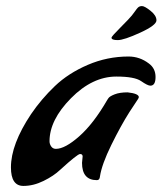

<svg xmlns="http://www.w3.org/2000/svg" viewBox="-20 -571 535 632"><path d="M347 -447Q347 -451 377 -481Q407 -511 414 -520Q421 -529 424.5 -534Q428 -539 430 -541.5Q432 -544 434 -546Q439 -551 447.5 -551Q456 -551 475.5 -535.5Q495 -520 495 -504Q495 -488 441.5 -463.5Q388 -439 367.5 -439Q347 -439 347 -447ZM252 -56Q252 -64 243.5 -64Q235 -64 178 -12Q157 8 123.5 24.5Q90 41 57 41Q16 41 16 -20Q16 -96 82 -195Q116 -245 160.5 -287.5Q205 -330 269 -357.5Q333 -385 403 -385Q440 -385 470 -362Q492 -346 492 -317.5Q492 -289 475 -289Q466 -289 444.5 -304Q423 -319 363 -319Q284 -319 213.5 -247.5Q143 -176 143 -106Q143 -97 148.5 -89Q154 -81 164 -81Q194 -81 241 -122.5Q288 -164 333 -242L337 -248Q341 -254 357.5 -260.5Q374 -267 400 -267Q437 -263 437 -251Q437 -250 435 -246L406 -202Q378 -158 346.5 -94Q315 -30 309 10Q308 22 299 22Q250 22 250 -35Z"/></svg>

Font: Condiment
Style: Regular
Weight: 400
Designer: Angel Koziupa, Alejandro Paul
Foundry: Angel Koziupa, Alejandro Paul
Version: Version 1.001